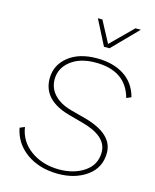

<svg xmlns="http://www.w3.org/2000/svg" viewBox="-130 -975 864 1071"><g transform="rotate(15 302.0 -440.0)"><path d="M374 -743 300 -888H326L392 -764L517 -888H548L406 -743ZM306 8Q199 7 126 -45.5Q53 -98 36 -185L64 -197Q76 -116 143.5 -67Q211 -18 307 -17Q395 -17 454.5 -58Q514 -99 514 -171Q514 -264 367 -303L283 -326Q127 -370 127 -494Q127 -571 188.5 -621Q250 -671 354 -671Q447 -671 510.5 -630.5Q574 -590 595 -511L568 -499Q528 -646 352 -646Q263 -646 209 -603.5Q155 -561 155 -497Q155 -446 190 -408.5Q225 -371 291 -353L374 -331Q543 -285 543 -175Q543 -89 474.5 -40Q406 9 306 8Z"/></g></svg>

Font: Elaine Sans ExtraLight
Style: Italic
Weight: 275
Italic angle: -13°
Designer: Wei Huang
Foundry: Wei Huang
Version: Version 2.001;December 24, 2019;FontCreator 12.0.0.2547 64-b